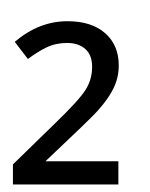

<svg xmlns="http://www.w3.org/2000/svg" viewBox="-20 -863 402 514"><path d="M296.9 -369.1H14.6V-422.9L129.9 -535.2Q191.9 -595.2 209.2 -622.8Q226.6 -650.4 226.6 -684.1Q226.6 -715.8 208.3 -731.9Q189.9 -748 159.7 -748Q129.4 -748 105 -736.3Q80.6 -724.6 54.7 -705.1L19.5 -751Q84.5 -806.2 160.6 -806.2Q225.1 -806.2 261.5 -774.2Q297.9 -742.2 297.9 -688Q297.9 -665.5 291.7 -646.2Q285.6 -627 272.9 -607.2Q260.3 -587.4 240 -564.9Q219.7 -542.5 101.6 -431.2H296.9ZM357.9 -799.8ZM361.8 -714.4ZM356.9 -842.8Z"/></svg>

Font: Noto Sans Tamil
Style: Regular
Weight: 400
Designer: Monotype Design team
Foundry: Monotype Imaging Inc.
Version: Version 1.06 uh